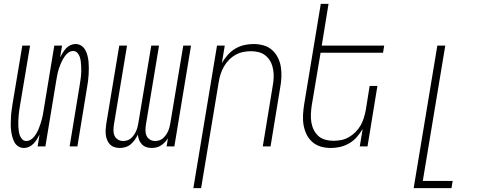

<svg xmlns="http://www.w3.org/2000/svg" viewBox="-20 -755 2540 990"><path d="M104 8Q87 8 74 -0.5Q61 -9 54 -22.5Q47 -36 43 -51.5Q39 -67 37 -83.5Q35 -100 35.5 -116Q36 -132 36.5 -149Q37 -166 39.5 -182.5Q42 -199 44 -215L95 -520H135L83 -210Q81 -197 79 -184Q77 -171 76 -158Q75 -145 74.5 -132Q74 -119 74.5 -106.5Q75 -94 76.5 -81.5Q78 -69 82 -57.5Q86 -46 94.5 -37Q103 -28 116 -28Q128 -28 139 -35Q150 -42 157.5 -52Q165 -62 171 -73Q177 -84 181 -95Q185 -106 189 -117.5Q193 -129 196 -140.5Q199 -152 201 -163.5Q203 -175 205 -187L260 -520H300L290 -459Q296 -471 303.5 -483Q311 -495 320.5 -505.5Q330 -516 343 -522Q356 -528 369 -528Q386 -528 399 -519.5Q412 -511 419.5 -497.5Q427 -484 431 -468.5Q435 -453 436.5 -436.5Q438 -420 438 -404Q438 -388 437 -371Q436 -354 434 -337.5Q432 -321 429 -305L379 0H339L390 -310Q392 -323 394 -336Q396 -349 397.5 -362Q399 -375 399 -388Q399 -401 398.5 -413.5Q398 -426 396.5 -438.5Q395 -451 391 -462.5Q387 -474 378.5 -483Q370 -492 357 -492Q345 -492 334.5 -485Q324 -478 316.5 -468Q309 -458 303 -447Q297 -436 292.5 -425Q288 -414 284 -402.5Q280 -391 277.5 -379.5Q275 -368 273 -356.5Q271 -345 269 -333L214 0H174L184 -61Q178 -49 170.5 -37Q163 -25 153 -14.5Q143 -4 130 2Q117 8 104 8Z M762 8Q747 8 734 3.5Q721 -1 711.5 -11Q702 -21 697 -34Q692 -47 691 -61Q684 -47 675 -34Q666 -21 654 -11Q642 -1 627 3.5Q612 8 597 8Q583 8 569.5 3.5Q556 -1 547 -10.5Q538 -20 532.5 -33Q527 -46 525.5 -60Q524 -74 525 -88.5Q526 -103 528 -117L595 -520H635L567 -110Q565 -96 565 -81.5Q565 -67 571 -54.5Q577 -42 588.5 -35Q600 -28 615 -28Q626 -28 637 -31.5Q648 -35 656.5 -43Q665 -51 671.5 -60.5Q678 -70 682.5 -80.5Q687 -91 689.5 -102Q692 -113 694 -124L760 -520H800L732 -110Q730 -96 730 -81.5Q730 -67 736 -54.5Q742 -42 753.5 -35Q765 -28 780 -28Q791 -28 802 -31.5Q813 -35 821.5 -43Q830 -51 836.5 -60.5Q843 -70 847.5 -80.5Q852 -91 854.5 -102Q857 -113 859 -124L925 -520H965L879 0H839L846 -42Q839 -31 830 -21.5Q821 -12 810 -5Q799 2 786.5 5Q774 8 762 8Z M977 215 1099 -520H1139L1124 -430Q1137 -452 1154 -471.5Q1171 -491 1193 -504Q1215 -517 1239 -522.5Q1263 -528 1287 -528Q1314 -528 1339 -521Q1364 -514 1382.5 -497.5Q1401 -481 1412.5 -458.5Q1424 -436 1428 -410.5Q1432 -385 1431 -358Q1430 -331 1425 -305L1375 0H1335L1386 -311Q1390 -332 1391 -353.5Q1392 -375 1388.5 -396Q1385 -417 1376 -435Q1367 -453 1351.5 -466.5Q1336 -480 1316 -485.5Q1296 -491 1274 -491Q1254 -491 1234 -487Q1214 -483 1195 -472.5Q1176 -462 1160.5 -446Q1145 -430 1134.5 -411.5Q1124 -393 1117.5 -373Q1111 -353 1108 -333L1017 215Z M1686 8Q1659 8 1634.5 1Q1610 -6 1591 -22.5Q1572 -39 1561 -61.5Q1550 -84 1545.5 -109.5Q1541 -135 1542.5 -162Q1544 -189 1548 -215L1634 -735H1674L1639 -520H1961L1955 -483H1633L1587 -209Q1584 -188 1583 -166.5Q1582 -145 1585.5 -124Q1589 -103 1598 -85Q1607 -67 1622 -53.5Q1637 -40 1657.5 -34.5Q1678 -29 1700 -29Q1720 -29 1740 -33Q1760 -37 1778.5 -47.5Q1797 -58 1813 -74Q1829 -90 1839.5 -108.5Q1850 -127 1856 -147Q1862 -167 1866 -187L1886 -312H1926L1875 0H1835L1850 -90Q1837 -68 1820 -48.5Q1803 -29 1780.5 -16Q1758 -3 1734 2.5Q1710 8 1686 8Z M2113 215 2235 -520H2276L2160 178H2314L2308 215Z"/></svg>

Font: Iosevka Extralight
Style: Italic
Weight: 200
Italic angle: -9°
Monospace: yes
Designer: Belleve Invis
Foundry: Belleve Invis
Version: Version 32.5.0; ttfautohint (v1.8.4)